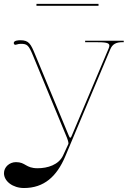

<svg xmlns="http://www.w3.org/2000/svg" viewBox="-68 -730 668 990"><path d="M440 -700V-710H120V-700ZM371 -520V-512.5H421C474.5 -512.5 496 -510.5 496 -494.5C496 -490 494 -485 491.5 -478.5L304 -35C299.5 -24.5 298 -20 294.5 -20C291 -20 289.5 -24 285 -34.5L113.5 -448C90.5 -504 81 -522.5 37 -522.5C27.5 -522.5 3 -521.5 3 -508.5C3 -502 6.5 -499 12.5 -499C13.5 -499 15 -499.5 16 -500C25 -503 32.5 -504 39.5 -504C72 -504 80 -497 101.5 -445L277.5 -19C280.5 -11.5 285 2 285 9C285 10.5 285 11.5 284.5 12.5L257.5 71C235 120 177.5 137.5 126 137.5C63.5 137.5 65 106 14.5 106C-19.5 106 -47.5 131.5 -47.5 163C-47.5 205 -1.5 239.5 55.5 239.5C159.5 239.5 224.5 179.5 268 77.5L500.5 -475.5C511.5 -502 529.5 -512.5 564.5 -512.5H570V-520Z"/></svg>

Font: ZnikomitNo24
Style: Regular
Weight: 500
Designer: gluk
Foundry: gluk
Version: Version 0.55